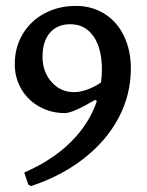

<svg xmlns="http://www.w3.org/2000/svg" viewBox="-20 -527 499 650"><path d="M423 -295Q423 -207 382 -129Q341 -51 264.5 9Q188 69 85 103L76 98L62 57Q157 16 219.5 -46Q282 -108 308 -185L302 -189Q230 -146 201 -144Q153 -144 114 -165.5Q75 -187 52.5 -225Q30 -263 30 -310Q30 -366 56.5 -411Q83 -456 130.5 -481.5Q178 -507 237 -507Q291 -507 333.5 -480.5Q376 -454 399.5 -405.5Q423 -357 423 -295ZM322 -248Q325 -269 325 -292Q325 -363 296.5 -404Q268 -445 218 -445Q174 -445 149 -416Q124 -387 124 -335Q124 -284 154.5 -249.5Q185 -215 231 -215Q251 -215 276 -224Q301 -233 322 -248Z"/></svg>

Font: Alegreya SC Medium
Style: Regular
Weight: 500
Designer: Juan Pablo del Peral
Foundry: Huerta Tipografica
Version: Version 2.007; ttfautohint (v1.6)